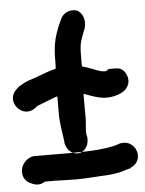

<svg xmlns="http://www.w3.org/2000/svg" viewBox="-53 -678 553 730"><g transform="rotate(-5 223.5 -313.5)"><path d="M7 -32C9 -16 21 -3 35 3C45 7 63 19 90 2H127C161 3 190 4 211 4C233 4 249 3 262 2C302 -2 354 2 405 -17L418 -20L419 -22C478 -47 447 -130 389 -118H387L373 -113C364 -110 347 -107 335 -105C290 -99 262 -98 211 -98C190 -98 161 -97 127 -98H53C27 -93 1 -66 7 -32ZM15 -359 26 -369H28C53 -386 72 -389 91 -396C116 -405 142 -416 168 -422C169 -434 169 -442 169 -452C169 -502 174 -534 191 -576V-577L205 -608C218 -637 249 -642 268 -635C286 -627 300 -600 292 -569V-568L280 -537C269 -507 268 -495 268 -450V-422C299 -414 318 -403 341 -397C347 -396 356 -396 358 -396L368 -403H370C400 -403 418 -408 433 -380C446 -357 441 -326 411 -310C389 -298 356 -291 322 -299C301 -304 282 -312 265 -318V-241C267 -209 259 -178 263 -159H264C270 -125 254 -101 232 -95C212 -90 185 -103 178 -133L177 -134V-138C174 -167 167 -202 165 -237V-317C140 -309 116 -298 86 -287L80 -282C28 -238 -37 -316 15 -359Z"/></g></svg>

Font: Stray Cat
Style: ExBlkCn
Weight: 1000
Version: Version 1.0